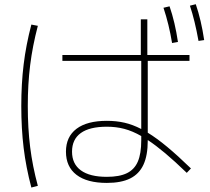

<svg xmlns="http://www.w3.org/2000/svg" viewBox="-20 -838 978 894"><path d="M287.1 -131.8Q287.1 -201.2 336.2 -238.3Q385.3 -275.4 477.5 -275.4Q521.5 -275.4 559.8 -266.6Q598.1 -257.8 637.7 -237.3V-554.7H270.5V-582H635.7V-748H666V-582H862.3V-554.7H668V-220.2Q709.5 -194.8 758.3 -154.3Q807.1 -113.8 869.1 -53.7L849.6 -33.2Q793.5 -87.4 749.3 -124.5Q705.1 -161.6 668 -186V-183.6Q668 -114.3 647.9 -71Q627.9 -27.8 586.2 -7.1Q544.4 13.7 477.5 13.7Q385.3 13.7 336.2 -23.9Q287.1 -61.5 287.1 -131.8ZM79.1 -344.7Q79.1 -447.3 90.1 -537.8Q101.1 -628.4 126 -723.6L156.2 -717.8Q131.3 -623 120.4 -534.4Q109.4 -445.8 109.4 -344.7Q109.4 -241.7 120.4 -153.1Q131.3 -64.5 156.2 27.3L126 35.2Q101.1 -58.6 90.1 -149.2Q79.1 -239.7 79.1 -344.7ZM741.2 -801.8 769.5 -808.6Q794.9 -734.9 808.6 -642.6L781.2 -637.7Q767.1 -724.1 741.2 -801.8ZM864.3 -811.5 891.6 -818.4Q917 -744.1 930.7 -651.4L904.3 -647.5Q887.2 -743.2 864.3 -811.5ZM477.5 -14.6Q536.1 -14.6 571 -31.7Q606 -48.8 621.8 -85.7Q637.7 -122.6 637.7 -184.6V-204.6Q596.7 -228 558.6 -238Q520.5 -248 477.5 -248Q397 -248 356.2 -218.5Q315.4 -189 315.4 -131.8Q315.4 -74.7 356.7 -44.7Q397.9 -14.6 477.5 -14.6Z"/></svg>

Font: Pretendard Thin
Style: Regular
Weight: 100
Designer: Base glyphs from Inter by Rasmus Andersson; Hangeul glyphs from Noto Sans CJK(Source Han Sans) by Jang Soo-young and Kan
Foundry: Kil Hyung-jin
Version: Version 1.309